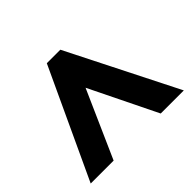

<svg xmlns="http://www.w3.org/2000/svg" viewBox="-113 -867 764 764"><g transform="rotate(-45 269.5 -485.0)"><path d="M8 -254H137L263 -538L402 -254H532L299 -716H223Z"/></g></svg>

Font: Noto Sans Arabic UI SmCn XBd
Style: Regular
Weight: 800
Width: 4
Designer: Monotype Design Team, Nadine Chahine and Nizar Qandah
Foundry: Monotype Imaging Inc.
Version: Version 2.010